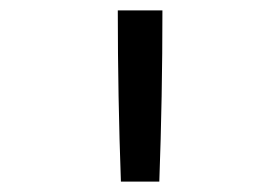

<svg xmlns="http://www.w3.org/2000/svg" viewBox="-20 -792 540 370"><path d="M213 -442Q210 -524 208.5 -606.5Q207 -689 207 -772H293Q293 -689 291.5 -606.5Q290 -524 287 -442Z"/></svg>

Font: Zed Mono
Style: Regular
Weight: 400
Monospace: yes
Designer: Belleve Invis
Foundry: Belleve Invis
Version: Version 1.0.0; ttfautohint (v1.8.4)